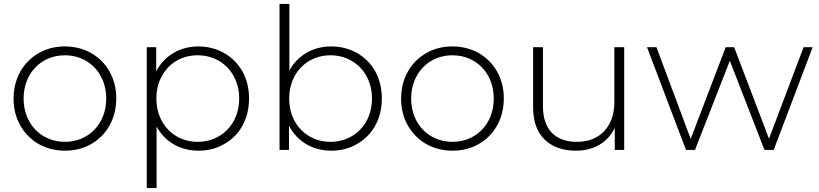

<svg xmlns="http://www.w3.org/2000/svg" viewBox="-20 -762 4161 976"><path d="M49 -261C49 -210 60 -165 83 -125C128 -44 211 4 310 4C359 4 404 -7 444 -30C523 -75 571 -160 571 -261C571 -312 560 -357 537 -398C492 -478 409 -526 310 -526C261 -526 216 -515 177 -492C97 -447 49 -362 49 -261ZM100 -261C100 -390 190 -481 310 -481C430 -481 520 -390 520 -261C520 -132 430 -41 310 -41C190 -41 100 -132 100 -261Z M726 -522V194H776V-119C817 -42 896 4 988 4C1037 4 1081 -7 1120 -30C1199 -74 1246 -158 1246 -261C1246 -312 1235 -358 1213 -398C1168 -478 1085 -526 988 -526C895 -526 815 -479 774 -399V-522ZM803 -375C839 -442 905 -481 985 -481C1105 -481 1196 -390 1196 -261C1196 -132 1105 -41 985 -41C865 -41 775 -132 775 -261C775 -304 784 -342 803 -375Z M1401 0H1449V-123C1490 -43 1570 4 1663 4C1712 4 1756 -7 1795 -30C1874 -75 1921 -158 1921 -261C1921 -312 1910 -358 1888 -399C1843 -479 1760 -526 1663 -526C1571 -526 1492 -480 1451 -403V-742H1401ZM1450 -261C1450 -390 1540 -481 1660 -481C1780 -481 1871 -390 1871 -261C1871 -132 1780 -41 1660 -41C1540 -41 1450 -132 1450 -261Z M2019 -261C2019 -210 2030 -165 2053 -125C2098 -44 2181 4 2280 4C2329 4 2374 -7 2414 -30C2493 -75 2541 -160 2541 -261C2541 -312 2530 -357 2507 -398C2462 -478 2379 -526 2280 -526C2231 -526 2186 -515 2147 -492C2067 -447 2019 -362 2019 -261ZM2070 -261C2070 -390 2160 -481 2280 -481C2400 -481 2490 -390 2490 -261C2490 -132 2400 -41 2280 -41C2160 -41 2070 -132 2070 -261Z M2748 -53C2787 -15 2840 4 2908 4C3000 4 3070 -39 3105 -112V0H3153V-522H3103V-244C3103 -182 3086 -133 3052 -96C3017 -59 2971 -41 2912 -41C2803 -41 2740 -104 2740 -221V-522H2690V-217C2690 -146 2709 -91 2748 -53Z M3467 0H3513L3690 -453L3866 0H3913L4111 -522H4065L3889 -57L3712 -522H3669L3491 -56L3317 -522H3269Z"/></svg>

Font: Montserrat Light
Style: Regular
Weight: 300
Designer: Julieta Ulanovsky
Foundry: Julieta Ulanovsky
Version: Version 7.200